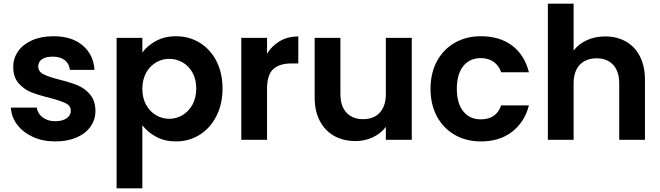

<svg xmlns="http://www.w3.org/2000/svg" viewBox="-20 -760 3591 1044"><path d="M281 9Q213 9 159 -15.5Q105 -40 73.5 -82Q42 -124 39 -175H180Q184 -143 211.5 -122Q239 -101 280 -101Q320 -101 342.5 -117Q365 -133 365 -158Q365 -185 337.5 -198.5Q310 -212 250 -228Q188 -243 148.5 -259Q109 -275 80.5 -308Q52 -341 52 -397Q52 -443 78.5 -481Q105 -519 154.5 -541Q204 -563 271 -563Q370 -563 429 -513.5Q488 -464 494 -380H360Q357 -413 332.5 -432.5Q308 -452 267 -452Q229 -452 208.5 -438Q188 -424 188 -399Q188 -371 216 -356.5Q244 -342 303 -327Q363 -312 402 -296Q441 -280 469.5 -246.5Q498 -213 499 -158Q499 -110 472.5 -72Q446 -34 396.5 -12.5Q347 9 281 9Z M754 -474Q781 -512 828.5 -537.5Q876 -563 937 -563Q1008 -563 1065.5 -528Q1123 -493 1156.5 -428.5Q1190 -364 1190 -279Q1190 -194 1156.5 -128.5Q1123 -63 1065.5 -27Q1008 9 937 9Q876 9 829.5 -16Q783 -41 754 -79V264H614V-554H754ZM1047 -279Q1047 -329 1026.5 -365.5Q1006 -402 972.5 -421Q939 -440 900 -440Q862 -440 828.5 -420.5Q795 -401 774.5 -364Q754 -327 754 -277Q754 -227 774.5 -190Q795 -153 828.5 -133.5Q862 -114 900 -114Q939 -114 972.5 -134Q1006 -154 1026.5 -191Q1047 -228 1047 -279Z M1432 -468Q1459 -512 1502.5 -537Q1546 -562 1602 -562V-415H1565Q1499 -415 1465.5 -384Q1432 -353 1432 -276V0H1292V-554H1432Z M2219 -554V0H2078V-70Q2051 -34 2007.5 -13.5Q1964 7 1913 7Q1848 7 1798 -20.5Q1748 -48 1719.5 -101.5Q1691 -155 1691 -229V-554H1831V-249Q1831 -183 1864 -147.5Q1897 -112 1954 -112Q2012 -112 2045 -147.5Q2078 -183 2078 -249V-554Z M2321 -277Q2321 -363 2356 -427.5Q2391 -492 2453 -527.5Q2515 -563 2595 -563Q2698 -563 2765.5 -511.5Q2833 -460 2856 -367H2705Q2693 -403 2664.5 -423.5Q2636 -444 2594 -444Q2534 -444 2499 -400.5Q2464 -357 2464 -277Q2464 -198 2499 -154.5Q2534 -111 2594 -111Q2679 -111 2705 -187H2856Q2833 -97 2765 -44Q2697 9 2595 9Q2515 9 2453 -26.5Q2391 -62 2356 -126.5Q2321 -191 2321 -277Z M3271 -562Q3334 -562 3383 -534.5Q3432 -507 3459.5 -453.5Q3487 -400 3487 -325V0H3347V-306Q3347 -372 3314 -407.5Q3281 -443 3224 -443Q3166 -443 3132.5 -407.5Q3099 -372 3099 -306V0H2959V-740H3099V-485Q3126 -521 3171 -541.5Q3216 -562 3271 -562Z"/></svg>

Font: Fz Poppins SemBd
Style: Regular
Weight: 600
Designer: Ninad Kale (Devanagari), Jonny Pinhorn (Latin)
Foundry: Indian Type Foundry
Version: Vit hóa bi Vntype.Com & FontZin.Com